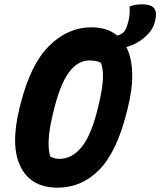

<svg xmlns="http://www.w3.org/2000/svg" viewBox="-20 -846 740 886"><path d="M402 -720Q475 -720 521 -682Q530 -684 539 -689Q550 -694 558 -707.5Q566 -721 572 -746Q577 -764 578 -781Q579 -798 578 -816Q590 -821 604 -823.5Q618 -826 638 -826Q708 -826 699 -766Q693 -723 669 -695.5Q645 -668 616 -651Q590 -636 563 -629Q588 -580 590 -508Q592 -436 569 -345L565 -329Q519 -145 438 -62.5Q357 20 246 20Q123 20 75 -76.5Q27 -173 70 -347L74 -363Q120 -548 206.5 -634Q293 -720 402 -720ZM222 -311Q206 -244 204.5 -197.5Q203 -151 212 -123Q224 -118 233 -115.5Q242 -113 255 -113Q314 -113 359 -170.5Q404 -228 434 -357L437 -370Q453 -439 455 -482Q457 -525 446 -556Q427 -567 392 -567Q338 -567 296.5 -510Q255 -453 225 -324Z"/></svg>

Font: Recursive Mn Csl St XBd
Style: Italic
Weight: 800
Italic angle: -15°
Monospace: yes
Version: Version 1.079;hotconv 1.0.112;makeotfexe 2.5.65598; ttfautoh